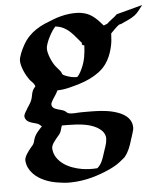

<svg xmlns="http://www.w3.org/2000/svg" viewBox="-52 -554 695 822"><g transform="rotate(-5 295.0 -143.0)"><path d="M589.8 -508.3Q585.2 -503.2 581.1 -497.4Q576.9 -491.7 572.5 -486.2Q568.1 -480.7 563.4 -475.6Q558.6 -470.5 553 -466.3Q546.4 -461.4 539.2 -457.4Q532 -453.4 524.5 -449.8Q517.1 -446.3 509.5 -443Q502 -439.7 494.6 -436Q491.5 -434.6 487.9 -434.2Q484.4 -433.8 481.7 -431.6Q472.2 -424.3 463.9 -415.8Q455.6 -407.2 447 -398.7Q446.5 -382.6 444.8 -366.8Q443.1 -351.1 439 -335.4Q434.6 -317.9 427.4 -300.9Q420.2 -283.9 409.4 -269Q395.5 -250 376.7 -236.2Q357.9 -222.4 336.4 -212.3Q314.9 -202.1 292.1 -195.2Q269.3 -188.2 247.6 -182.9Q222.2 -176.5 196.3 -175.8Q193.4 -168.9 189.5 -162.6Q185.5 -156.2 181.4 -150Q177.2 -143.8 173.3 -137.5Q169.4 -131.1 166.3 -124.3Q164.6 -117.2 166.1 -112.3Q167.7 -107.4 171.5 -104Q175.3 -100.6 180.8 -98.3Q186.3 -95.9 192 -94.4Q197.8 -92.8 203.5 -91.3Q209.2 -89.8 213.6 -88.1Q219.2 -86.2 223.4 -82.4Q227.5 -78.6 232.2 -75.2Q238.8 -72.8 245.7 -72.3Q252.7 -71.8 259.8 -72Q266.8 -72.3 273.8 -72.9Q280.8 -73.5 287.6 -73.5Q299.1 -73.5 310.4 -73.6Q321.8 -73.7 333.3 -73.5Q343.5 -73.2 353.4 -73Q363.3 -72.8 373.5 -72Q385.7 -71 400 -69.1Q414.3 -67.1 428.8 -63.2Q443.4 -59.3 457 -53.5Q470.7 -47.6 481.3 -38.9Q491.9 -30.3 498.5 -18.4Q505.1 -6.6 505.6 8.8Q505.9 14.6 504.5 20.8Q503.2 26.9 501.2 32.5L496.1 49.1L493.7 56.4H493.4Q492.7 59.3 491.7 62.5Q488.5 72.8 485.4 82.2Q482.2 91.6 478.3 100.5Q474.4 109.4 469.4 117.8Q464.4 126.2 457.3 134.8Q455.6 136.7 453.4 138.2Q451.2 139.6 449.2 141.6Q441.4 147.9 435.1 153Q428.7 158 422.2 162.2Q415.8 166.5 408.6 170.4Q401.4 174.3 392.3 178.7Q352.5 197.5 309.8 209Q267.1 220.5 222.9 221.7Q214.1 221.9 207.4 221.8Q200.7 221.7 194.3 221.1Q188 220.5 181.4 219.6Q174.8 218.8 166.3 217.5Q152.1 215.6 137.1 211.7Q122.1 207.8 107.8 201.5Q93.5 195.3 80.7 186.8Q67.9 178.2 57.9 167.2Q47.9 156.2 41.4 142.8Q34.9 129.4 33.4 113Q33 107.7 34.4 102.3Q35.9 96.9 38.3 92Q40.8 87.2 43.9 82.5Q47.1 77.9 50 73.7Q53 69.8 54.4 67.7Q55.9 65.7 57 64.3Q58.1 63 59.3 61.4Q60.5 59.8 63.2 56.9Q64 55.7 65.7 53.7Q67.4 51.8 67.9 51.3L67.6 51.5L67.9 51.3V51L68.1 50.8L69.6 49.3Q73.7 44.4 75.6 39.2Q77.4 33.9 78.9 27.8Q80.8 19.5 84.7 12Q88.6 4.4 93.8 -2.6Q98.9 -9.5 104.9 -15.9Q110.8 -22.2 116.7 -28.3Q112.5 -31 108.9 -34.7Q105.2 -38.3 100.6 -40.3Q95.5 -42.2 90.1 -43.7Q84.7 -45.2 79.3 -46.6Q74 -48.1 68.8 -50Q63.7 -52 59.1 -54.9Q54.2 -58.3 50.5 -63.5Q46.9 -68.6 45.9 -74.7Q45.4 -78.1 46.3 -81.7Q47.1 -85.2 48.7 -88.6Q50.3 -92 52.2 -95.2Q54.2 -98.4 55.9 -101.1L57.9 -104.2Q57.6 -104 57.9 -104.4Q58.1 -104.7 58.3 -105Q58.8 -106 59.2 -106.8Q59.6 -107.7 60.1 -108.4Q61.8 -111.3 63.7 -114.4Q65.7 -117.4 67.6 -120.1Q71.8 -126.5 75.6 -133.1Q79.3 -139.6 81.8 -147Q84.5 -154.8 85.7 -162.7Q86.9 -170.7 89.6 -178.5Q91.6 -185.3 95.5 -190.8Q99.4 -196.3 103.8 -201.7L102.5 -205.1Q102.5 -205.1 102.3 -205.3Q101.8 -206.3 101.8 -207Q98.1 -214.4 91.7 -220.6Q85.2 -226.8 80.3 -233.2Q75 -240.5 69.2 -250.6Q63.5 -260.7 58.7 -271.9Q54 -283 50.9 -294.1Q47.9 -305.2 47.6 -314.5Q47.4 -321.8 49.8 -330.8Q52.2 -339.8 55.9 -349Q59.6 -358.2 63.8 -366.6Q68.1 -375 71.5 -381.3Q83 -402.3 97.7 -417.6Q112.3 -432.9 129.6 -444.3Q147 -455.8 166.7 -464.5Q186.5 -473.1 208.3 -481.2Q222.9 -486.6 239.7 -491Q256.6 -495.4 273.9 -497.4Q291.3 -499.5 308.5 -499Q325.7 -498.5 341.1 -494.1Q353.5 -490.7 364.1 -484.6Q374.8 -478.5 384 -470.6Q393.3 -462.6 401.7 -453.5Q410.2 -444.3 418.2 -435.1L434.1 -441.7Q437.7 -445.6 443.7 -450.3Q449.7 -455.1 456.1 -460Q462.4 -464.8 468.3 -469.6Q474.1 -474.4 477.5 -478.3ZM202.4 -24.4Q200.4 -20.3 199.3 -16.4Q198.2 -12.5 197.1 -8.5Q196 -4.6 194.8 -0.9Q193.6 2.9 191.4 6.8Q188.2 12.5 183.8 17.1Q179.4 21.7 175.5 26.9Q171.9 31.5 167.7 36.7Q163.6 42 160 47.6Q156.5 53.2 154.3 59.3Q152.1 65.4 152.6 71.8Q154.5 94 166.1 110.7Q177.7 127.4 194.7 139.2Q211.7 150.9 231.9 158.1Q252.2 165.3 271.5 168.5Q288.3 171.1 304.4 171.8Q320.6 172.4 337.4 171.1Q343.8 165.8 348.6 159.4Q353.5 153.1 357.2 145.5Q362.8 133.8 366.6 121.6Q370.4 109.4 374.5 97.2Q377.2 89.4 379.9 81.5Q382.6 73.7 384.3 65.7Q386 57.1 386.5 48.8Q387 40.5 383.8 32.2Q379.6 20.5 370.5 12Q361.3 3.4 349.9 -2.7Q338.4 -8.8 325.8 -12.7Q313.2 -16.6 302.2 -18.6Q283.9 -22 265.3 -23.1Q246.6 -24.2 228 -24.4ZM324.2 -358.6Q319.1 -359.9 318 -362.5Q316.9 -365.2 318.8 -368.7Q310.5 -377.9 302.7 -387.7Q294.9 -397.5 286.5 -406.6Q278.1 -415.8 268.7 -424Q259.3 -432.1 248.3 -438Q239 -442.9 230 -445.4Q220.9 -448 210.9 -449Q205.1 -442.6 199.5 -434.6Q195.3 -428.7 189.9 -419.4Q184.6 -410.2 179.7 -399.7Q174.8 -389.2 171.3 -378.8Q167.7 -368.4 167 -360.4Q166.3 -351.3 169.2 -339.6Q172.1 -327.9 177 -315.9Q181.9 -304 188 -293.3Q194.1 -282.7 200 -275.9Q204.8 -270.3 209.7 -264.9Q214.6 -259.5 218.8 -253.4Q220.2 -251.2 220.8 -248.8Q221.4 -246.3 222.7 -244.1Q222.9 -243.4 223.4 -242.7Q223.9 -241.9 224.4 -241.5Q227.1 -240 229.5 -238.6Q231.9 -237.3 234.6 -236.1Q246.3 -231 259.6 -228Q272.9 -225.1 285.6 -225.3Q289.3 -228.5 292.6 -233Q295.9 -237.5 298.8 -242.7Q301.8 -247.8 304.2 -252.9Q306.6 -258.1 308.6 -262.2Q318.8 -285.2 322.9 -309.1Q326.9 -333 327.9 -357.7Q325.4 -358.2 324.2 -358.6ZM225.8 -240.7Q226.1 -240.5 225.6 -240.7Q225.1 -241 224.9 -241.2Q225.3 -240.7 225.8 -240.7ZM67.9 51 68.1 50.8Q68.1 50.8 67.9 51.3ZM493.2 56.9Q493.2 57.4 493.2 57.4ZM64 56.2 63.2 56.9Z"/></g></svg>

Font: Autopia
Style: Bold
Weight: 700
Designer: Antoine Gelgon
Foundry: Antoine Gelgon
Version: 001.000